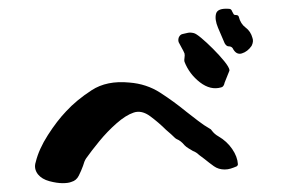

<svg xmlns="http://www.w3.org/2000/svg" viewBox="-20 -547 636 435"><path d="M552 -461Q555 -453 550 -443Q541 -430 528 -426Q515 -422 507 -438Q504 -442 498 -442Q493 -442 489 -449Q482 -465 474 -484Q466 -503 469.5 -516Q473 -529 499 -527Q504 -527 506 -521Q508 -518 509 -515.5Q510 -513 514 -513Q520 -513 521 -509Q525 -493 536.5 -484.5Q548 -476 552 -461ZM500 -388Q500 -387 496 -377.5Q492 -368 489 -360Q487 -350 481 -349Q457 -342 433 -360.5Q409 -379 398 -407Q397 -410 398 -416Q399 -422 398 -426Q395 -433 392.5 -437Q390 -441 385 -451Q383 -456 385 -462Q388 -469 394 -470Q399 -471 405 -472.5Q411 -474 419 -472Q424 -471 436 -461Q448 -451 462.5 -436.5Q477 -422 488 -408.5Q499 -395 500 -388ZM519 -175Q519 -172 516 -170Q509 -167 502.5 -165Q496 -163 489 -163Q475 -163 464.5 -170.5Q454 -178 443 -187Q440 -189 437 -191.5Q434 -194 431 -196Q425 -202 417 -205Q412 -208 407 -211Q402 -214 398 -218Q394 -223 389.5 -226.5Q385 -230 380 -232Q379 -233 378.5 -233Q378 -233 377 -234Q373 -238 367.5 -243Q362 -248 356 -253Q340 -269 320.5 -283.5Q301 -298 283 -292Q265 -286 244 -267.5Q223 -249 205 -227Q187 -205 175 -188Q171 -182 168 -171Q164 -160 158.5 -149Q153 -138 142 -135Q135 -132 122 -132Q109 -132 92 -136.5Q75 -141 66 -152Q56 -165 61 -180Q68 -209 88.5 -241Q109 -273 130 -295Q153 -320 187.5 -342.5Q222 -365 273 -360Q312 -357 343 -337Q374 -317 402 -294Q415 -284 428.5 -273.5Q442 -263 456 -255Q458 -254 458.5 -253Q459 -252 460 -251Q466 -243 475 -238Q494 -227 506 -209.5Q518 -192 519 -175Z"/></svg>

Font: Slackside One
Style: Regular
Weight: 400
Version: Version 1.000